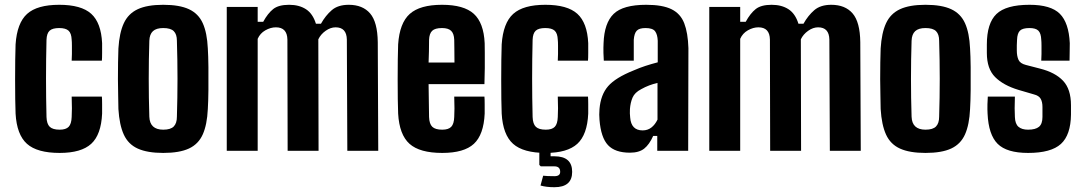

<svg xmlns="http://www.w3.org/2000/svg" viewBox="-20 -629 4530 801"><path d="M45 -155Q44 -177 43.5 -215.5Q43 -254 43 -297.5Q43 -341 43.5 -380Q44 -419 45 -444Q51 -533 93 -571Q135 -609 227 -609Q319 -609 360.5 -571.5Q402 -534 406 -449Q406 -431 406 -408Q406 -385 405 -376H279Q280 -387 280 -404Q280 -421 280 -438Q280 -455 279 -463Q278 -490 266 -501Q254 -512 227 -512Q199 -512 187 -501Q175 -490 174 -463Q170 -301 174 -141Q175 -112 187.5 -100Q200 -88 229 -88Q255 -88 266.5 -100Q278 -112 279 -141Q280 -155 280 -177Q280 -199 279 -226H405Q406 -217 406 -194.5Q406 -172 406 -155Q402 -67 360.5 -29Q319 9 229 9Q135 9 92.5 -29Q50 -67 45 -155Z M661 9Q595 9 555 -9Q515 -27 496.5 -67.5Q478 -108 474 -174Q474 -197 473 -229.5Q472 -262 472 -298.5Q472 -335 472.5 -368.5Q473 -402 474 -427Q478 -492 496.5 -532Q515 -572 554.5 -590.5Q594 -609 661 -609Q729 -609 768.5 -590.5Q808 -572 826 -532Q844 -492 847 -427Q849 -396 849.5 -349Q850 -302 849.5 -254Q849 -206 847 -174Q844 -109 826 -68.5Q808 -28 768.5 -9.5Q729 9 661 9ZM661 -88Q692 -88 705 -101.5Q718 -115 718 -142Q723 -300 718 -459Q718 -486 705 -499Q692 -512 661 -512Q632 -512 618 -499Q604 -486 603 -459Q598 -300 603 -142Q605 -88 661 -88Z M926 0V-600H1055V-538H1078Q1097 -573 1119.5 -591Q1142 -609 1186 -609Q1228 -609 1256.5 -590.5Q1285 -572 1298 -530H1319Q1338 -564 1364 -586.5Q1390 -609 1435 -609Q1493 -609 1524 -573Q1555 -537 1556 -453L1558 0H1429L1427 -464Q1426 -515 1380 -515Q1359 -515 1338.5 -500.5Q1318 -486 1308 -465L1309 0H1180L1179 -464Q1178 -515 1131 -515Q1109 -515 1087 -502.5Q1065 -490 1055 -467V0Z M1875 -226H2001Q2002 -217 2002 -194.5Q2002 -172 2002 -155Q1998 -67 1957 -29Q1916 9 1825 9Q1731 9 1688.5 -29Q1646 -67 1641 -155Q1640 -177 1639.5 -215.5Q1639 -254 1639 -297.5Q1639 -341 1639.5 -380Q1640 -419 1641 -444Q1647 -533 1689.5 -571Q1732 -609 1824 -609Q1915 -609 1956.5 -571.5Q1998 -534 2002 -449Q2002 -436 2002.5 -408Q2003 -380 2002.5 -345Q2002 -310 2001 -278H1768Q1768 -243 1769 -209Q1770 -175 1770 -141Q1771 -112 1783.5 -100Q1796 -88 1825 -88Q1851 -88 1862.5 -100Q1874 -112 1875 -141Q1877 -170 1875 -226ZM1824 -512Q1795 -512 1783 -500.5Q1771 -489 1770 -463Q1770 -438 1769.5 -415Q1769 -392 1768 -368H1876Q1876 -401 1875.5 -427.5Q1875 -454 1875 -463Q1874 -489 1862 -500.5Q1850 -512 1824 -512Z M2073 -155Q2072 -177 2071.5 -215.5Q2071 -254 2071 -297.5Q2071 -341 2071.5 -380Q2072 -419 2073 -444Q2079 -533 2121 -571Q2163 -609 2255 -609Q2347 -609 2388.5 -571.5Q2430 -534 2434 -449Q2434 -431 2434 -408Q2434 -385 2433 -376H2307Q2308 -387 2308 -404Q2308 -421 2308 -438Q2308 -455 2307 -463Q2306 -490 2294 -501Q2282 -512 2255 -512Q2227 -512 2215 -501Q2203 -490 2202 -463Q2198 -301 2202 -141Q2203 -112 2215.5 -100Q2228 -88 2257 -88Q2283 -88 2294.5 -100Q2306 -112 2307 -141Q2308 -155 2308 -177Q2308 -199 2307 -226H2433Q2434 -217 2434 -194.5Q2434 -172 2434 -155Q2430 -67 2388.5 -29Q2347 9 2257 9Q2163 9 2120.5 -29Q2078 -67 2073 -155ZM2293 152Q2259 152 2235 145L2246 104Q2261 106 2293 106Q2317 106 2317 88Q2317 65 2293 65H2236L2230 59V-9H2277V23H2293Q2367 23 2367 88Q2367 152 2293 152Z M2608 8Q2546 8 2516.5 -23.5Q2487 -55 2481 -129Q2480 -138 2480 -151Q2480 -164 2481 -174Q2486 -234 2517 -269.5Q2548 -305 2623 -335Q2648 -346 2672.5 -354Q2697 -362 2724 -369V-459Q2723 -485 2713 -498.5Q2703 -512 2673 -512Q2647 -512 2636.5 -501Q2626 -490 2624 -463Q2624 -455 2624 -438Q2624 -421 2624 -403.5Q2624 -386 2624 -376H2499Q2498 -384 2497.5 -407.5Q2497 -431 2498 -449Q2501 -533 2540 -571Q2579 -609 2676 -609Q2744 -609 2781.5 -590.5Q2819 -572 2834.5 -532Q2850 -492 2852 -428L2851 0H2722V-62H2705Q2689 -26 2667.5 -9Q2646 8 2608 8ZM2661 -85Q2682 -85 2697.5 -97Q2713 -109 2723 -130V-283Q2705 -279 2688 -272.5Q2671 -266 2655 -257Q2628 -243 2619 -222Q2610 -201 2608 -174Q2607 -155 2609 -139Q2613 -85 2661 -85Z M2939 0V-600H3068V-538H3091Q3110 -573 3132.5 -591Q3155 -609 3199 -609Q3241 -609 3269.5 -590.5Q3298 -572 3311 -530H3332Q3351 -564 3377 -586.5Q3403 -609 3448 -609Q3506 -609 3537 -573Q3568 -537 3569 -453L3571 0H3442L3440 -464Q3439 -515 3393 -515Q3372 -515 3351.5 -500.5Q3331 -486 3321 -465L3322 0H3193L3192 -464Q3191 -515 3144 -515Q3122 -515 3100 -502.5Q3078 -490 3068 -467V0Z M3841 9Q3775 9 3735 -9Q3695 -27 3676.5 -67.5Q3658 -108 3654 -174Q3654 -197 3653 -229.5Q3652 -262 3652 -298.5Q3652 -335 3652.5 -368.5Q3653 -402 3654 -427Q3658 -492 3676.5 -532Q3695 -572 3734.5 -590.5Q3774 -609 3841 -609Q3909 -609 3948.5 -590.5Q3988 -572 4006 -532Q4024 -492 4027 -427Q4029 -396 4029.5 -349Q4030 -302 4029.5 -254Q4029 -206 4027 -174Q4024 -109 4006 -68.5Q3988 -28 3948.5 -9.5Q3909 9 3841 9ZM3841 -88Q3872 -88 3885 -101.5Q3898 -115 3898 -142Q3903 -300 3898 -459Q3898 -486 3885 -499Q3872 -512 3841 -512Q3812 -512 3798 -499Q3784 -486 3783 -459Q3778 -300 3783 -142Q3785 -88 3841 -88Z M4269 9Q4180 9 4142 -29Q4104 -67 4100 -155Q4099 -172 4099.5 -194.5Q4100 -217 4101 -226H4214Q4213 -199 4213 -177Q4213 -155 4214 -141Q4215 -112 4229 -100Q4243 -88 4269 -88Q4300 -88 4314.5 -100Q4329 -112 4329 -141Q4329 -152 4329 -162.5Q4329 -173 4329 -183Q4329 -204 4321.5 -217Q4314 -230 4294 -235L4229 -254Q4166 -273 4131.5 -307.5Q4097 -342 4097 -408Q4097 -416 4097 -425Q4097 -434 4097 -443Q4097 -532 4137 -570.5Q4177 -609 4275 -609Q4364 -609 4401.5 -571.5Q4439 -534 4443 -449Q4443 -431 4442.5 -408Q4442 -385 4442 -376H4324Q4325 -387 4325 -404Q4325 -421 4325 -438Q4325 -455 4324 -463Q4323 -490 4312 -501Q4301 -512 4275 -512Q4246 -512 4235 -501Q4224 -490 4223 -463Q4222 -450 4222 -440Q4222 -430 4222 -419Q4222 -395 4229 -379.5Q4236 -364 4260 -358L4318 -343Q4382 -327 4415 -292Q4448 -257 4448 -190Q4448 -181 4448 -170.5Q4448 -160 4448 -151Q4447 -66 4406 -28.5Q4365 9 4269 9Z"/></svg>

Font: Big Shoulders Display ExtraBold
Style: Regular
Weight: 800
Designer: Patric King
Foundry: XO Type Co
Version: Version 1.000; ttfautohint (v1.8.2)